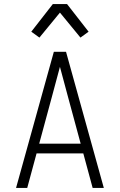

<svg xmlns="http://www.w3.org/2000/svg" viewBox="-20 -925 590 945"><path d="M59 0 245 -670H305L491 0H436L390 -170H160L114 0ZM377 -218 315 -447Q305 -484 295 -521.5Q285 -559 275 -596Q265 -559 255 -521.5Q245 -484 235 -447L173 -218ZM174 -740 134 -769 240 -905H310L416 -769L376 -740L275 -863Z"/></svg>

Font: Lode Dark
Style: Regular
Weight: 400
Monospace: yes
Designer: Belleve Invis
Foundry: Belleve Invis
Version: Version 29.2.0; ttfautohint (v1.8.3)